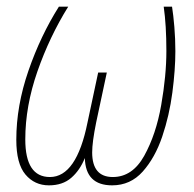

<svg xmlns="http://www.w3.org/2000/svg" viewBox="-20 -547 584 577"><path d="M127 10Q168 10 194 -12.5Q220 -35 235 -72Q237 10 317 10Q372 10 409 -31.5Q446 -73 467.5 -136.5Q489 -200 498 -269Q507 -338 507 -393Q507 -430 504 -466Q501 -502 497 -527H472Q480 -471 480 -394Q480 -320 464.5 -231.5Q449 -143 413.5 -79Q378 -15 319 -15Q257 -15 257 -89Q257 -120 269 -179L301 -329H275L243 -179Q210 -15 130 -15Q56 -15 56 -128Q56 -228 92.5 -332.5Q129 -437 185 -527H157Q102 -440 65.5 -334.5Q29 -229 29 -127Q29 -55 56.5 -22.5Q84 10 127 10Z"/></svg>

Font: Noto Sans UI SemiCondensed Thin
Style: Italic
Weight: 250
Width: 4
Italic angle: -12°
Designer: Monotype Design Team
Foundry: Monotype Imaging Inc.
Version: Version 1.901